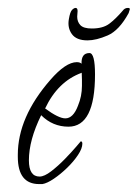

<svg xmlns="http://www.w3.org/2000/svg" viewBox="-20 -455 348 485"><path d="M79 10Q25 10 25 -59V-64Q25 -159 107 -253Q146 -298 174 -298Q182 -298 186 -294Q185 -321 206 -321Q220 -321 220 -267Q220 -135 153 -135Q113 -135 84 -164Q53 -101 53 -50Q53 -9 80 -9Q92 -9 109.5 -22.5Q127 -36 144 -53.5Q161 -71 172.5 -84.5Q184 -98 184 -98Q188 -98 188 -92Q188 -80 177 -63.5Q166 -47 149.5 -31Q133 -15 116 -3.5Q99 8 87 10ZM145 -156Q165 -156 177 -188Q187 -212 187 -238V-254Q187 -265 186.5 -269.5Q186 -274 186 -271Q126 -249 94 -181Q128 -156 145 -156ZM201 -353Q173 -353 161.5 -369Q150 -385 154 -407Q157 -425 162 -430Q167 -435 171 -435Q176 -435 176 -427Q176 -423 175.5 -420Q175 -417 175 -413Q175 -400 183 -391.5Q191 -383 212 -383Q240 -383 256 -395Q272 -407 290 -428Q295 -435 303 -435Q308 -435 308 -432Q308 -431 307 -428.5Q306 -426 305 -422Q281 -378 252 -365.5Q223 -353 201 -353Z"/></svg>

Font: Petemoss
Style: Regular
Weight: 400
Designer: Robert E. Leuschke
Foundry: Robert E. Leuschke
Version: Version 1.010; ttfautohint (v1.8.3)